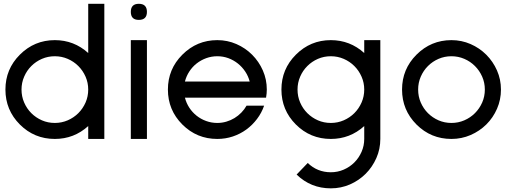

<svg xmlns="http://www.w3.org/2000/svg" viewBox="-20 -735 2725 1019"><path d="M271 2.4Q162.1 2.4 85.4 -74.2Q8.8 -150.9 8.8 -259.8Q8.8 -368.2 85.4 -444.8Q162.6 -522 271 -522Q372.6 -522 448.2 -453.6V-714.8H533.7V2.4H448.2V-65.9Q372.6 2.4 271 2.4ZM271 -82.5Q307.1 -82.5 339.4 -96.4Q371.6 -110.4 395.8 -134.5Q419.9 -158.7 434.1 -190.9Q448.2 -223.1 448.2 -259.8Q448.2 -295.9 434.1 -328.1Q419.9 -360.4 395.8 -384.5Q371.6 -408.7 339.4 -422.6Q307.1 -436.5 271 -436.5Q234.4 -436.5 202.4 -422.6Q170.4 -408.7 146.2 -384.5Q122.1 -360.4 108.2 -328.1Q94.2 -295.9 94.2 -259.8Q94.2 -223.1 108.2 -190.9Q122.1 -158.7 146.2 -134.5Q170.4 -110.4 202.4 -96.4Q234.4 -82.5 271 -82.5Z M674.3 2.4V-522H759.8V2.4ZM716.8 -629.4Q674.3 -629.4 674.3 -671.9Q674.3 -714.8 716.8 -714.8Q759.8 -714.8 759.8 -671.9Q759.8 -629.4 716.8 -629.4Z M1133.3 2.4Q1024.4 2.4 947.8 -74.2Q871.1 -150.9 871.1 -259.8Q871.1 -368.2 947.8 -444.8Q1024.9 -522 1133.3 -522Q1187 -522 1234.6 -501.2Q1282.2 -480.5 1318.1 -444.6Q1354 -408.7 1375 -361.1Q1396 -313.5 1396 -259.8Q1396 -249.5 1395 -238.8Q1394 -228 1392.1 -216.8H961.4Q968.8 -188 984.6 -163.6Q1000.5 -139.2 1023.2 -121.1Q1045.9 -103 1074 -92.8Q1102.1 -82.5 1133.3 -82.5Q1158.2 -82.5 1181.4 -89.4Q1204.6 -96.2 1224.6 -108.4Q1244.6 -120.6 1261 -137.5Q1277.3 -154.3 1288.6 -174.3H1381.8Q1368.7 -136.2 1344.2 -103.8Q1319.8 -71.3 1287.4 -47.6Q1254.9 -23.9 1215.6 -10.7Q1176.3 2.4 1133.3 2.4ZM961.4 -302.2H1305.2Q1297.9 -330.6 1281.5 -355.2Q1265.1 -379.9 1242.4 -397.9Q1219.7 -416 1191.9 -426.3Q1164.1 -436.5 1133.3 -436.5Q1102.5 -436.5 1074.5 -426.3Q1046.4 -416 1023.7 -398.2Q1001 -380.4 984.9 -355.7Q968.8 -331.1 961.4 -302.2Z M1613.3 129.9Q1664.1 179.2 1735.8 179.2Q1772 179.2 1804.2 165.3Q1836.4 151.4 1860.6 127.2Q1884.8 103 1898.9 70.8Q1913.1 38.6 1913.1 2.4V-65.9Q1837.4 2.4 1735.8 2.4Q1627 2.4 1550.3 -74.2Q1473.6 -150.9 1473.6 -259.8Q1473.6 -368.2 1550.3 -444.8Q1627.4 -522 1735.8 -522Q1837.4 -522 1913.1 -453.6V-522H1998.5V2.4Q1998.5 56.2 1977.5 103.8Q1956.5 151.4 1920.7 187.3Q1884.8 223.1 1837.2 243.9Q1789.6 264.6 1735.8 264.6Q1629.4 264.6 1554.2 191.4ZM1735.8 -82.5Q1772 -82.5 1804.2 -96.4Q1836.4 -110.4 1860.6 -134.5Q1884.8 -158.7 1898.9 -190.9Q1913.1 -223.1 1913.1 -259.8Q1913.1 -295.9 1898.9 -328.1Q1884.8 -360.4 1860.6 -384.5Q1836.4 -408.7 1804.2 -422.6Q1772 -436.5 1735.8 -436.5Q1699.2 -436.5 1667.2 -422.6Q1635.3 -408.7 1611.1 -384.5Q1586.9 -360.4 1573 -328.1Q1559.1 -295.9 1559.1 -259.8Q1559.1 -223.1 1573 -190.9Q1586.9 -158.7 1611.1 -134.5Q1635.3 -110.4 1667.2 -96.4Q1699.2 -82.5 1735.8 -82.5Z M2376 2.4Q2267.1 2.4 2190.4 -74.2Q2113.8 -150.9 2113.8 -259.8Q2113.8 -368.2 2190.4 -444.8Q2267.6 -522 2376 -522Q2429.7 -522 2477.3 -501.2Q2524.9 -480.5 2560.8 -444.6Q2596.7 -408.7 2617.7 -361.1Q2638.7 -313.5 2638.7 -259.8Q2638.7 -205.6 2617.9 -158Q2597.2 -110.4 2561.3 -74.7Q2525.4 -39.1 2477.5 -18.3Q2429.7 2.4 2376 2.4ZM2376 -82.5Q2412.1 -82.5 2444.3 -96.4Q2476.6 -110.4 2500.7 -134.5Q2524.9 -158.7 2539.1 -190.9Q2553.2 -223.1 2553.2 -259.8Q2553.2 -295.9 2539.1 -328.1Q2524.9 -360.4 2500.7 -384.5Q2476.6 -408.7 2444.3 -422.6Q2412.1 -436.5 2376 -436.5Q2339.4 -436.5 2307.4 -422.6Q2275.4 -408.7 2251.2 -384.5Q2227.1 -360.4 2213.1 -328.1Q2199.2 -295.9 2199.2 -259.8Q2199.2 -223.1 2213.1 -190.9Q2227.1 -158.7 2251.2 -134.5Q2275.4 -110.4 2307.4 -96.4Q2339.4 -82.5 2376 -82.5Z"/></svg>

Font: Proletarsk
Style: Regular
Weight: 400
Designer: Peter Wiegel, original typeface by Carl Albert Fahrenwaldt 1901
Foundry: Peter Wiegel
Version: Version 1.000 2010 initial release